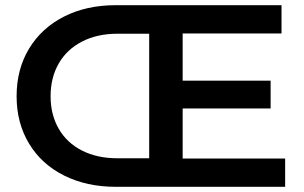

<svg xmlns="http://www.w3.org/2000/svg" viewBox="-20 -720 1171 740"><path d="M1079 -109V0H426Q314 0 227 -43.5Q140 -87 92 -166.5Q44 -246 44 -349Q44 -453 92 -532.5Q140 -612 226.5 -656Q313 -700 426 -700H1065V-591H684V-409H1023V-302H684V-109ZM555 -110V-590H432Q355 -590 296.5 -560Q238 -530 206.5 -475.5Q175 -421 175 -349Q175 -278 206.5 -223.5Q238 -169 296.5 -139.5Q355 -110 432 -110Z"/></svg>

Font: APTA Sans SemiBold
Style: Bold
Weight: 600
Version: Version 7.200